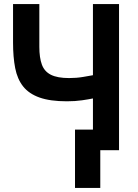

<svg xmlns="http://www.w3.org/2000/svg" viewBox="-20 -725 678 942"><path d="M44 -705V-517Q44 -445 54.5 -391Q65 -337 93.5 -301Q122 -265 174 -246.5Q226 -228 308 -228Q349 -228 383 -233Q417 -238 436 -242V-89H348V197H472V12H564V-705H436V-356Q420 -353 387.5 -347.5Q355 -342 319 -342Q262 -342 230 -358Q198 -374 185.5 -408Q173 -442 173 -495V-705Z"/></svg>

Font: Repo DemiBold
Style: Regular
Weight: 600
Designer: Stefan Peev
Foundry: Context Ltd
Version: Version 1.502